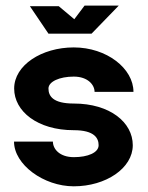

<svg xmlns="http://www.w3.org/2000/svg" viewBox="-20 -655 519 675"><path d="M150.4 -536.6H301.8L397.5 -635.3H277.3L241.2 -587.4L186.5 -633.3H85ZM166 -157.2C166 -130.9 189.9 -102.5 239.7 -102.5C288.6 -102.5 326.7 -118.2 326.7 -144.5C326.7 -168.9 312.5 -197.3 239.3 -197.3C111.8 -197.3 29.8 -263.7 29.8 -343.8C29.8 -425.8 126.5 -488.3 239.3 -488.3C355.5 -488.3 449.2 -414.1 449.2 -332H312.5C312.5 -356.4 289.1 -385.7 239.3 -385.7C189.5 -385.7 150.4 -368.2 150.4 -343.8C150.4 -317.4 166 -291 239.3 -291C366.7 -291 446.8 -224.6 446.8 -144.5C446.8 -63.5 352.1 0 239.3 0C133.8 0 29.3 -76.2 29.3 -157.2Z"/></svg>

Font: Saman Dere
Style: Regular
Weight: 400
Designer: Tuna Ça_lar Gümü_
Foundry: Tuna Ça_lar Gümü_
Version: Version 1.001;hotconv 1.0.109;makeotfexe 2.5.65596